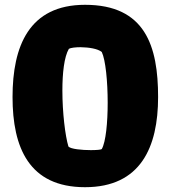

<svg xmlns="http://www.w3.org/2000/svg" viewBox="-20 -777 717 807"><path d="M337.4 9.8C571.3 9.8 644.5 -158.7 644.5 -369.1C644.5 -583 590.8 -756.8 337.4 -756.8C102.1 -756.8 32.7 -583 32.7 -369.1C32.7 -156.7 102.1 9.8 337.4 9.8ZM267.6 -161.1C253.9 -206.5 242.2 -304.7 242.2 -396C242.2 -469.2 249.5 -537.6 269.5 -571.8C277.3 -576.2 296.9 -578.6 318.8 -578.6C354 -578.1 390.6 -572.3 407.7 -558.6C423.8 -525.4 432.6 -434.1 432.6 -345.2C432.6 -261.7 424.8 -180.2 407.7 -150.4C403.8 -147.5 384.8 -146 361.8 -146C324.7 -146 277.3 -150.4 267.6 -161.1Z"/></svg>

Font: Kavoon
Style: Regular
Weight: 400
Designer: Viktoriya Grabowska
Foundry: Viktoriya Grabowska
Version: Version 1.002